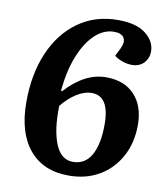

<svg xmlns="http://www.w3.org/2000/svg" viewBox="-83 -794 760 877"><g transform="rotate(10 297.0 -355.5)"><path d="M294 14Q176 14 111 -64Q46 -142 46 -283Q46 -414 89 -513.5Q132 -613 210.5 -669Q289 -725 394 -725Q480 -725 523.5 -690.5Q567 -656 567 -609Q567 -578 546.5 -556Q526 -534 490 -534Q468 -534 445 -542.5Q422 -551 409 -562L428 -600Q443 -631 431.5 -650Q420 -669 386 -669Q338 -669 297.5 -631Q257 -593 229.5 -524.5Q202 -456 193 -363L198 -360Q287 -458 386 -458Q471 -458 518.5 -407Q566 -356 566 -268Q566 -185 531 -121Q496 -57 435 -21.5Q374 14 294 14ZM302 -51Q359 -51 387.5 -102Q416 -153 416 -244Q416 -376 334 -376Q300 -376 263.5 -353Q227 -330 197 -292Q194 -182 220.5 -116.5Q247 -51 302 -51Z"/></g></svg>

Font: Literata 36pt
Style: Bold Italic
Weight: 700
Italic angle: -2°
Designer: Latin by Veronika Burian and Jose Scaglione. Greek by Irene Vlachou. Cyrillic by Vera Evstafieva
Foundry: TypeTogether
Version: Version 3.002